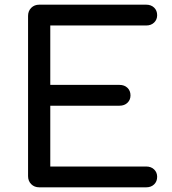

<svg xmlns="http://www.w3.org/2000/svg" viewBox="-20 -801 737 821"><path d="M148 0Q127 0 113.5 -13.5Q100 -27 100 -48V-733Q100 -754 113.5 -767.5Q127 -781 148 -781H605Q626 -781 639 -768.5Q652 -756 652 -736Q652 -717 639 -704.5Q626 -692 605 -692H195V-438H491Q512 -438 525 -425.5Q538 -413 538 -393Q538 -374 525 -361.5Q512 -349 491 -349H195V-89H605Q626 -89 639 -76.5Q652 -64 652 -45Q652 -25 639 -12.5Q626 0 605 0Z"/></svg>

Font: Comfortaa SemiBold
Style: Regular
Weight: 600
Designer: Johan Aakerlund
Foundry: Johan Aakerlund
Version: Version 3.104; ttfautohint (v1.8.1.43-b0c9)